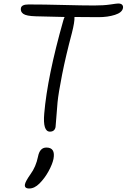

<svg xmlns="http://www.w3.org/2000/svg" viewBox="-20 -720 715 1085"><path d="M262.2 23.9Q221.2 23.9 230 -78.1Q247.6 -286.6 337.9 -605Q341.8 -618.2 345.2 -624Q247.6 -626 182.1 -627.9Q128.9 -629.4 111.8 -641.6Q94.7 -653.8 98.1 -673.8Q101.6 -694.8 141.1 -694.8Q227.5 -694.8 338.1 -691.9Q448.7 -689 512.2 -689Q566.4 -689 603.3 -694.6Q640.1 -700.2 647.9 -700.2Q663.6 -700.2 670.4 -692.9Q677.2 -685.5 674.8 -673.8Q669.9 -648.9 629.4 -636Q588.9 -623 536.1 -623Q439.9 -623 400.9 -624Q402.3 -596.2 386.2 -533.2Q351.6 -403.3 330.8 -297.9Q310.1 -192.4 305.2 -141.8Q300.3 -91.3 297.9 -50.8Q295.4 -10.3 293.9 -2Q288.6 23.9 262.2 23.9ZM145 345.2Q116.2 345.2 121.1 320.8Q124.5 304.2 151.9 265.1Q183.1 222.7 194.8 165Q204.6 113.8 242.2 113.8Q294.4 113.8 282.2 178.2Q275.9 208.5 254.2 248Q232.4 287.6 203.1 316.9Q174.8 345.2 145 345.2Z"/></svg>

Font: Shantell Sans Bouncy
Style: Italic
Weight: 300
Italic angle: -11.31°
Designer: Stephen Nixon, Anya Danilova, Shantell Martin
Foundry: Arrow Type
Version: Version 1.006;[9816181b4]